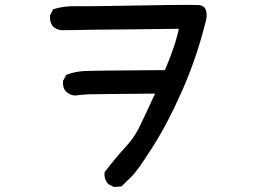

<svg xmlns="http://www.w3.org/2000/svg" viewBox="-20 -704 1040 781"><path d="M441.9 55.7 422.4 45.9 420.9 44.9 419.4 43.5Q402.8 24.9 405.3 -1L405.8 -3.9L407.2 -5.9Q452.6 -64.9 488.8 -104Q523.9 -141.6 543.9 -181.2Q563 -219.2 610.8 -323.2Q365.7 -321.3 339.4 -320.3Q312.5 -319.3 285.6 -315.4H284.2H283.2Q276.9 -316.4 271.2 -318.1Q265.6 -319.8 260.5 -322.8Q255.4 -325.7 250.5 -329.6H250L249.5 -330.1Q233.9 -347.2 236.3 -373V-375L237.3 -377L248 -396.5L250 -399.4L253.4 -400.9Q286.1 -413.1 322.8 -415Q357.9 -417 650.9 -418.9Q668.9 -460.9 684.1 -504.4Q689 -517.6 693.1 -531.5Q697.3 -545.4 700.9 -559.3Q704.6 -573.2 707.5 -586.9Q661.1 -586.4 619.9 -585.9Q578.6 -585.4 542.7 -585Q506.8 -584.5 476.3 -584.2Q445.8 -584 420.4 -583.7Q395 -583.5 375 -583.3Q355 -583 340.1 -582.8Q325.2 -582.5 315.7 -582.3Q306.2 -582 302.2 -582Q266.6 -581.1 230.5 -581.1H230H229.5Q210.9 -583.5 196.8 -595.2L196.3 -595.7L195.3 -596.7Q181.2 -614.3 183.6 -639.6V-641.6L184.6 -643.1L194.3 -662.6L196.3 -666.5L200.2 -667.5Q240.7 -679.7 285.6 -678.7Q329.1 -677.7 540.5 -681.6Q611.3 -683.1 661.9 -683.6Q712.4 -684.1 743.9 -684.1Q775.4 -684.1 787.6 -683.6Q792.5 -683.1 796.4 -682.1Q815.9 -676.8 819.6 -655Q823.2 -633.3 814 -606Q778.8 -466.3 720.5 -334Q662.1 -201.7 599.6 -104Q537.1 -6.3 516.1 13.2Q496.1 32.2 476.6 51.8L474.1 54.2L470.7 54.7L447.3 56.6H444.3Z"/></svg>

Font: NaikaiFont
Style: Bold
Weight: 700
Version: Version 1.89